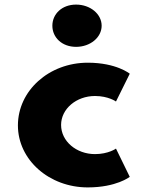

<svg xmlns="http://www.w3.org/2000/svg" viewBox="-20 -801 643 836"><path d="M311.3 -781C249.6 -781 208 -740 208 -689C208 -638 249.6 -597 311.3 -597C373 -597 422.6 -638 422.6 -689C422.6 -740 373 -781 311.3 -781ZM393.6 -383C452 -383 485 -359 485 -359L545 -480C545 -480 487 -528 362.1 -528C193 -528 58 -406 58 -255C58 -105 194 15 362.1 15C487 15 545 -31 545 -31L485 -154C485 -154 452 -130 393.6 -130C312.5 -130 246 -186 246 -257C246 -327 312.5 -383 393.6 -383Z"/></svg>

Font: Hussar
Style: BdSuprExt
Weight: 700
Foundry: Cannot Into Space Fonts
Version: Version 2.00